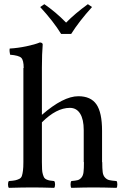

<svg xmlns="http://www.w3.org/2000/svg" viewBox="-20 -904 599 926"><path d="M182.1 -576.2V-350.1Q285.2 -439.9 357.9 -439.9Q418 -439.9 445.1 -400.6Q472.2 -361.3 472.2 -272.9V-122.1H473.1Q473.1 -90.3 475.3 -73.7Q477.5 -57.1 486.6 -47.6Q495.6 -38.1 506.6 -35.4Q517.6 -32.7 542 -30.8Q545.9 -26.4 545.9 -14.4Q545.9 -2.4 542 2Q477.5 0 429.2 0Q388.7 0 324.2 2Q320.3 -2.4 320.3 -14.4Q320.3 -26.4 324.2 -30.8Q345.7 -32.7 355.2 -35.4Q364.7 -38.1 372.8 -47.6Q380.9 -57.1 382.8 -73.7Q384.8 -90.3 384.8 -122.1H383.8V-276.9Q383.8 -328.1 366.5 -356Q349.1 -383.8 316.9 -383.8Q252 -383.8 182.1 -314V-122.1Q182.1 -101.1 182.9 -87.2Q183.6 -73.2 186.8 -63Q189.9 -52.7 193.1 -47.4Q196.3 -42 204.3 -38.3Q212.4 -34.7 219.7 -33.4Q227.1 -32.2 241.2 -30.8Q245.6 -26.4 245.6 -14.4Q245.6 -2.4 241.2 2Q176.8 0 138.2 0Q87.4 0 22.9 2Q18.6 -2.4 18.6 -14.4Q18.6 -26.4 22.9 -30.8Q43.5 -32.2 53.5 -34.4Q63.5 -36.6 73 -41.3Q82.5 -45.9 85.7 -56.2Q88.9 -66.4 90.8 -81.3Q92.8 -96.2 92.8 -122.1V-576.2H94.2Q94.2 -613.8 82.5 -625.2Q70.8 -636.7 28.8 -640.1Q27.3 -645 26.4 -654.5Q25.4 -664.1 26.9 -669.9Q64.9 -671.9 106.9 -680.7Q148.9 -689.5 171.9 -699.2Q178.2 -699.2 182.1 -696.5Q186 -693.8 186 -689.9Q182.1 -645.5 182.1 -576.2ZM274.9 -740.2Q237.3 -801.3 173.8 -870.1L193.8 -883.8Q250 -845.2 298.8 -794.9Q341.3 -838.4 403.8 -883.8L423.8 -870.1Q360.8 -800.3 323.2 -740.2Z"/></svg>

Font: Common Serif News
Style: Regular
Weight: 450
Designer: Philipp H. Poll, Khaled Hosny
Foundry: Stefan Peev, Context Ltd.
Version: Version 1.026